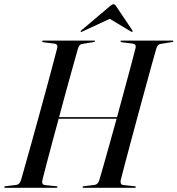

<svg xmlns="http://www.w3.org/2000/svg" viewBox="-29 -893 844 913"><path d="M172.5 -36Q170 -27.5 173 -20.8Q176 -14 184.5 -13L238.5 -7.5Q244.5 -7 244.5 -3.5Q244.5 0 239.5 0H-3.5Q-9 0 -9 -3Q-9 -7.5 -2.5 -7.5L47.5 -13.5Q64 -15 71 -37Q79.5 -66.5 93.5 -116.2Q107.5 -166 124.5 -227Q141.5 -288 159.2 -352.8Q177 -417.5 193.5 -478.2Q210 -539 223 -588.2Q236 -637.5 243.5 -666.5Q246.5 -683 230 -685.5L178 -692Q171.5 -693 171.5 -696.5Q171.5 -700 176.5 -700H418.5Q423 -700 423 -697.5Q423 -694 416.5 -693L361.5 -684Q348.5 -682.5 342 -663Q333.5 -633 319 -581.2Q304.5 -529.5 287 -465.8Q269.5 -402 252 -336H527.5Q545.5 -402.5 563 -467Q580.5 -531.5 594.5 -583.8Q608.5 -636 616 -666.5Q619 -683 602.5 -685.5L550.5 -692Q544 -693 544 -696.5Q544 -700 549 -700H791Q795.5 -700 795.5 -697.5Q795.5 -694 789 -693L734 -684Q721 -682.5 714.5 -663Q706 -634 692.5 -584.8Q679 -535.5 662.2 -474.5Q645.5 -413.5 628 -348.8Q610.5 -284 594.2 -223.2Q578 -162.5 565 -113.5Q552 -64.5 545 -36Q543 -27.5 545.8 -20.8Q548.5 -14 557 -13L611 -7.5Q617 -7 617 -3.5Q617 0 612 0H369Q363.5 0 363.5 -3Q363.5 -7.5 370 -7.5L420 -13.5Q436.5 -15 443.5 -37Q451.5 -64.5 464.5 -110.2Q477.5 -156 493.2 -212.2Q509 -268.5 525.5 -328.5H250Q233.5 -268 218.2 -211.2Q203 -154.5 191 -108.8Q179 -63 172.5 -36ZM600 -741.5Q598 -740 594 -743L493 -803.5L362.5 -743Q356.5 -740 355 -741.5Q353 -744 357.5 -748.5L493 -863Q504.5 -873 511 -873Q517.5 -873 523.5 -863L600.5 -748.5Q603 -744 600 -741.5Z"/></svg>

Font: Fraunces 144pt S000
Style: Italic
Weight: 400
Italic angle: -16°
Version: Version 1.000; ttfautohint (v1.8.3)